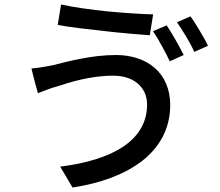

<svg xmlns="http://www.w3.org/2000/svg" viewBox="-20 -797 980 855"><path d="M615 -82C692 -143 738 -226 738 -329C738 -472 636 -552 496 -552C387 -552 281 -523 213 -506C184 -501 149 -494 120 -492L134 -436L149 -382C174 -391 205 -405 234 -412C286 -429 379 -460 485 -460C578 -460 635 -406 635 -332C635 -170 479 -84 248 -55L303 38C429 19 537 -21 615 -82ZM461 -746C384 -754 305 -765 252 -777L237 -686C290 -676 367 -667 442 -659C518 -650 593 -644 647 -640L662 -733C614 -734 538 -739 461 -746ZM762 -619C748 -643 734 -667 722 -684L661 -658C674 -640 688 -616 701 -592C714 -568 727 -544 736 -524L798 -552C789 -571 775 -595 762 -619ZM870 -659C856 -683 841 -707 828 -724L768 -698C781 -680 795 -657 809 -634C823 -611 836 -587 845 -566L906 -593C898 -611 885 -635 870 -659Z"/></svg>

Font: GenSekiGothic2 TW M
Style: Regular
Weight: 500
Version: Version 2.100;PS 2.1;hotconv 16.6.51;makeotf.lib2.5.65220 DE